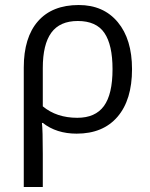

<svg xmlns="http://www.w3.org/2000/svg" viewBox="-20 -526 601 769"><path d="M508.8 -249Q508.8 -126 450.7 -58.3Q392.6 9.3 287.1 9.3Q206.1 9.3 151.4 -33.7H147.9Q151.4 -5.9 151.4 90.3V223.1H75.2V-255.4Q75.2 -376 132.1 -440.9Q189 -505.9 295.4 -505.9Q394.5 -505.9 451.7 -437.3Q508.8 -368.7 508.8 -249ZM291.5 -441.9Q219.7 -441.9 185.5 -395Q151.4 -348.1 151.4 -253.4V-100.1Q206.5 -54.2 289.6 -54.2Q361.8 -54.2 396.2 -101.3Q430.7 -148.4 430.7 -249Q430.7 -346.2 398.2 -394Q365.7 -441.9 291.5 -441.9Z"/></svg>

Font: Bpm'online Open Sans
Style: Regular
Weight: 400
Foundry: Ascender Corporation
Version: Version 1.10